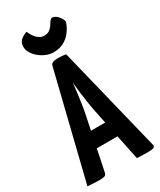

<svg xmlns="http://www.w3.org/2000/svg" viewBox="-228 -992 893 1069"><g transform="rotate(-30 218.5 -457.5)"><path d="M73 2Q62 2 42 1Q22 0 2 -2L169 -681Q173 -702 214 -702Q228 -702 242.5 -701Q257 -700 267 -698L434 -18Q436 -8 427 -3Q418 2 384 2Q373 2 357 1.5Q341 1 319 0L246 -353Q241 -380 236 -411.5Q231 -443 227 -477Q223 -511 220 -542Q217 -511 212.5 -477Q208 -443 203.5 -411.5Q199 -380 193 -353L124 -19Q122 -9 114.5 -3.5Q107 2 73 2ZM116 -159V-260H342V-159ZM213 -742Q189 -742 166 -751.5Q143 -761 123.5 -777Q104 -793 92.5 -813Q81 -833 81 -854Q81 -875 93.5 -889.5Q106 -904 138 -917Q144 -903 154 -887Q164 -871 179.5 -859.5Q195 -848 214 -848Q234 -848 246.5 -856.5Q259 -865 268 -877.5Q277 -890 284 -902Q295 -918 310.5 -912.5Q326 -907 340 -890Q354 -873 357 -855Q345 -821 325 -795.5Q305 -770 277.5 -756Q250 -742 213 -742Z"/></g></svg>

Font: Yanone Kaffeesatz
Style: Bold
Weight: 700
Designer: Yanone (Cyrillic: Daniel Pouzeot, Huerta Tipografica, and Cyreal)
Foundry: Yanone
Version: Version 2.003